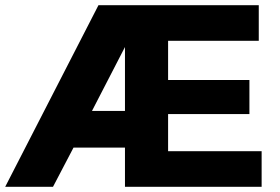

<svg xmlns="http://www.w3.org/2000/svg" viewBox="-36 -719 1079 739"><path d="M960 -699V-562H611V-411H924V-280H611V-137H971V0H445V-151H247L168 0H-16L343 -699ZM445 -292V-538L318 -292Z"/></svg>

Font: Montserrat Alternates
Style: Bold
Weight: 700
Version: Version 2.001